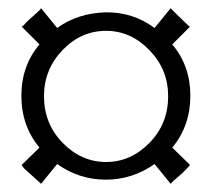

<svg xmlns="http://www.w3.org/2000/svg" viewBox="-20 -543 515 467"><path d="M399 -184 442 -142Q442 -141 435 -133.5Q428 -126 419.5 -118.5Q411 -111 403 -104L395 -96L356 -144Q302 -106 237 -106Q173 -106 119 -144L80 -96L39 -133Q32 -141 33 -142L76 -184Q32 -237 32 -310Q32 -383 76 -435L33 -478L38 -482Q42 -487 49 -493.5Q56 -500 63.5 -506.5Q71 -513 76 -518L80 -523L119 -475Q169 -511 237 -513Q303 -514 356 -475L395 -523L407 -511Q419 -499 430.5 -488Q442 -477 442 -478L399 -435Q443 -383 443 -310Q443 -237 399 -184ZM389 -309Q389 -374 343.5 -421Q298 -468 238 -468Q177 -468 132 -421Q87 -374 87 -309Q87 -242 132.5 -195.5Q178 -149 238 -149Q298 -149 343.5 -195.5Q389 -242 389 -309Z"/></svg>

Font: GFS Artemisia
Style: Italic
Weight: 400
Italic angle: -12°
Designer: Takis Katsoulidis and George D. Matthiopoulos
Foundry: George Matthiopoulos and Takis Katsoulidis
Version: Version 1.0